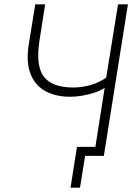

<svg xmlns="http://www.w3.org/2000/svg" viewBox="-20 -725 646 893"><path d="M352 148H308L338 -42H432L426 0H376ZM417 0 467 -317Q449 -304 420.5 -294.5Q392 -285 362.5 -280Q333 -275 307 -275Q239 -275 190.5 -301.5Q142 -328 121 -384Q100 -440 115 -526L144 -705H190L163 -532Q146 -416 185 -367Q224 -318 321 -318Q359 -318 399.5 -329Q440 -340 474 -364L529 -705H575L463 0Z"/></svg>

Font: Nunito Sans 7pt Condensed ExtraLight
Style: Italic
Weight: 250
Width: 3
Italic angle: -9°
Designer: Vernon Adams
Foundry: Vernon Adams
Version: Version 3.101;gftools[0.9.27]